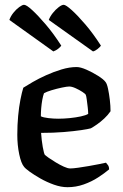

<svg xmlns="http://www.w3.org/2000/svg" viewBox="-20 -779 510 799"><path d="M261 0Q234 0 204.5 -10.5Q175 -21 148.5 -36Q122 -51 103.5 -64.5Q85 -78 80 -85Q68 -99 60 -137Q52 -175 52 -218Q52 -259 55.5 -296.5Q59 -334 65 -364.5Q71 -395 77 -414Q91 -423 116 -437.5Q141 -452 172 -466Q203 -480 236 -490Q269 -500 299 -500Q315 -500 340 -489Q365 -478 388 -463.5Q411 -449 419 -438Q425 -431 429.5 -410Q434 -389 437 -363.5Q440 -338 440 -316Q429 -300 414 -286Q399 -272 384 -261.5Q369 -251 358 -245Q348 -242 318 -237.5Q288 -233 245 -229.5Q202 -226 151 -226Q153 -195 158 -167Q163 -139 167 -134Q170 -131 183 -122Q196 -113 212.5 -103Q229 -93 245.5 -85.5Q262 -78 272 -78Q284 -78 305 -81Q326 -84 349.5 -88Q373 -92 392.5 -96Q412 -100 421 -102Q425 -98 429.5 -91.5Q434 -85 434 -74Q415 -58 388 -40.5Q361 -23 328.5 -11.5Q296 0 261 0ZM222 -285Q245 -285 270 -287.5Q295 -290 316 -294.5Q337 -299 347 -305Q347 -316 345 -333Q343 -350 341 -365Q339 -380 337 -384Q336 -388 323 -396.5Q310 -405 294.5 -412Q279 -419 268 -419Q259 -419 237.5 -414.5Q216 -410 194.5 -403.5Q173 -397 163 -391Q159 -380 156 -363.5Q153 -347 151.5 -329Q150 -311 150 -295Q160 -290 181.5 -287.5Q203 -285 222 -285ZM202 -565 19 -696Q24 -711 35.5 -725.5Q47 -740 60 -749.5Q73 -759 80 -759Q90 -759 114 -737Q138 -715 170.5 -677Q203 -639 235 -589Q231 -583 222 -576Q213 -569 202 -565ZM367 -565 183 -696Q188 -710 199.5 -724.5Q211 -739 224 -749Q237 -759 245 -759Q254 -759 278.5 -737Q303 -715 335.5 -677Q368 -639 400 -589Q396 -583 386 -575Q376 -567 367 -565Z"/></svg>

Font: Texturina Medium 12pt Medium
Style: Regular
Weight: 500
Version: Version 1.002